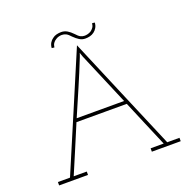

<svg xmlns="http://www.w3.org/2000/svg" viewBox="-144 -977 1112 1119"><g transform="rotate(-20 412.0 -418.0)"><path d="M527 -768Q538 -776 546 -789.5Q554 -803 555 -821L539 -823Q537 -806 529.5 -796Q522 -786 513 -780Q503 -774 492.5 -771.5Q482 -769 474 -769Q460 -769 448.5 -775Q437 -781 421 -799Q405 -816 388 -826Q371 -836 351 -836Q337 -836 322.5 -832.5Q308 -829 297 -820Q285 -812 277 -798.5Q269 -785 268 -767L284 -765Q286 -781 293 -791Q300 -801 310 -807Q320 -814 330.5 -816.5Q341 -819 349 -819Q363 -819 375 -813Q387 -807 403 -789Q419 -773 435.5 -762.5Q452 -752 472 -752Q487 -752 501 -755.5Q515 -759 527 -768ZM214 0V-21H133Q164 -95 194.5 -166Q225 -237 256 -312H568Q599 -239 629.5 -166Q660 -93 691 -21H610V0H789V-21H713Q638 -199 562.5 -376Q487 -553 412 -732Q337 -553 261 -376Q185 -199 110 -21H35V0ZM403 -659Q406 -668 408.5 -674Q411 -680 412 -685L421 -659L559 -333H265Q300 -414 335 -495Q370 -576 403 -659Z"/></g></svg>

Font: Josefin Slab ExtraLight
Style: Regular
Weight: 250
Designer: Santiago Orozco
Foundry: Typemade
Version: Version 2.000